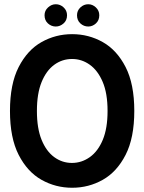

<svg xmlns="http://www.w3.org/2000/svg" viewBox="-20 -873 679 905"><path d="M27 -350Q27 -477 68 -557Q109 -637 175.5 -674.5Q242 -712 320 -712Q398 -712 464.5 -674.5Q531 -637 572 -557Q613 -477 613 -350Q613 -223 572 -143Q531 -63 464.5 -25.5Q398 12 320 12Q242 12 175.5 -25.5Q109 -63 68 -143Q27 -223 27 -350ZM154 -350Q154 -268 176 -214Q198 -160 235.5 -132.5Q273 -105 319 -105Q365 -105 403.5 -132.5Q442 -160 464.5 -214Q487 -268 487 -350Q487 -433 464 -487Q441 -541 403 -568Q365 -595 320 -595Q273 -595 235.5 -567.5Q198 -540 176 -486Q154 -432 154 -350ZM243 -748Q222 -748 206 -762.5Q190 -777 190 -801Q190 -823 206.5 -838Q223 -853 243 -853Q264 -853 280 -838Q296 -823 296 -801Q296 -777 279.5 -762.5Q263 -748 243 -748ZM396 -748Q375 -748 359 -762.5Q343 -777 343 -801Q343 -823 359 -838Q375 -853 396 -853Q416 -853 432 -838Q448 -823 448 -801Q448 -777 432 -762.5Q416 -748 396 -748Z"/></svg>

Font: Phudu Light Medium
Style: Regular
Weight: 500
Version: Version 1.005;gftools[0.9.23]